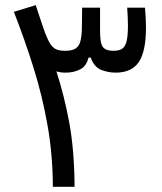

<svg xmlns="http://www.w3.org/2000/svg" viewBox="-20 -723 626 743"><path d="M184.6 0Q184.1 -125 163.8 -239Q143.6 -353 109.6 -461.4Q75.7 -569.8 33.7 -677.2L118.2 -703.1Q136.7 -647 146.5 -618.2Q156.2 -589.4 165.5 -569.8Q176.3 -546.4 189.9 -536.4Q203.6 -526.4 231 -526.4Q260.3 -526.4 274.4 -536.6Q288.6 -546.9 292.5 -569.8Q295.9 -584.5 296.6 -605Q297.4 -625.5 297.4 -654.3Q297.4 -663.1 297.6 -672.9Q297.9 -682.6 297.9 -693.4H367.2Q367.2 -682.1 367.2 -672.4Q367.2 -662.6 367.2 -653.3Q367.2 -626 367.2 -606.7Q367.2 -587.4 368.7 -572.8Q370.6 -546.9 382.1 -536.6Q393.6 -526.4 418.9 -526.4Q438 -526.4 450.4 -533Q462.9 -539.6 469 -560.3Q475.1 -581.1 475.1 -623Q475.1 -650.4 472.2 -693.4H541Q543 -672.9 543.9 -653.8Q544.9 -634.8 544.9 -616.2Q544.9 -523.9 517.1 -482.9Q489.3 -441.9 427.7 -441.9Q399.4 -441.9 372.1 -452.4Q344.7 -462.9 331.1 -500H322.3Q314.5 -466.3 289.3 -454.1Q264.2 -441.9 234.9 -441.9Q213.9 -441.9 198.2 -446.8Q228 -356 247.8 -249.8Q267.6 -143.6 268.6 0Z"/></svg>

Font: Cascadia Code PL SemiLight
Style: Regular
Weight: 350
Monospace: yes
Designer: Aaron Bell
Foundry: Saja Typeworks
Version: Version 2404.023; ttfautohint (v1.8.4)